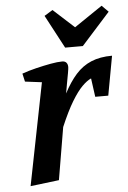

<svg xmlns="http://www.w3.org/2000/svg" viewBox="-53 -773 549 822"><g transform="rotate(-5 221.5 -361.5)"><path d="M45 10 132 -429 60 -438 52 -473Q80 -483 113 -491Q146 -499 176 -504.5Q206 -510 226 -510Q238 -510 244 -503Q250 -496 250 -484Q250 -478 246.5 -458Q243 -438 238.5 -414.5Q234 -391 231 -372Q256 -420 284.5 -452Q313 -484 351 -500Q389 -516 441 -516L410 -347H354L343 -427Q325 -419 304 -398Q283 -377 258.5 -336.5Q234 -296 206 -230L168 -5ZM244 -568 168 -711 204 -733 294 -651 415 -733 443 -705 320 -568Z"/></g></svg>

Font: Manuale SemiBold
Style: Italic
Weight: 600
Italic angle: -11°
Designer: Eduardo Tunni / Pablo Cosgaya
Foundry: Eduardo Tunni / Pablo Cosgaya
Version: Version 1.002